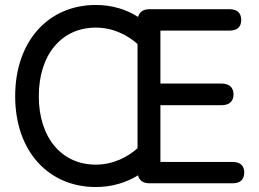

<svg xmlns="http://www.w3.org/2000/svg" viewBox="-20 -737 1043 772"><path d="M365 15C429 15 486 -2 535 -32C540 -11 556 0 581 0H915C946 0 962 -15 962 -43C962 -71 946 -86 915 -86H625V-314H871C902 -314 919 -330 919 -357C919 -385 902 -401 871 -401H625V-614H903C934 -614 950 -629 950 -657C950 -685 933 -700 903 -700H581C556 -700 541 -689 535 -669C487 -700 429 -717 365 -717C175 -717 41 -572 41 -350C41 -129 175 15 365 15ZM136 -350C136 -519 229 -626 365 -626C437 -626 495 -594 533 -560V-141C495 -107 437 -75 365 -75C229 -75 136 -182 136 -350Z"/></svg>

Font: 寒蝉半圆体
Style: Regular
Weight: 400
Designer: Yoshimichi Ohira & Warren
Foundry: ChillType
Version: Version 1.800;Glyphs 3.1.1 (3135)